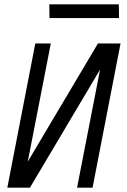

<svg xmlns="http://www.w3.org/2000/svg" viewBox="-20 -872 590 892"><path d="M14 0 144 -670H216L109 -121L435 -670H540L410 0H338L445 -549L119 0ZM533 -788H210L209 -852H532Z"/></svg>

Font: Lode Term
Style: Italic
Weight: 400
Italic angle: -11°
Monospace: yes
Designer: Belleve Invis
Foundry: Belleve Invis
Version: Version 29.2.0